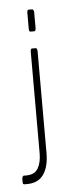

<svg xmlns="http://www.w3.org/2000/svg" viewBox="-55 -430 199 532"><g transform="rotate(-5 44.0 -163.5)"><path d="M56 -343H45Q41 -343 41 -351V-396Q41 -404 45 -404H56L58 -402Q60 -400 60 -396V-351Q60 -346 58 -344Q57 -343 56 -343ZM-1 77H-9Q-10 77 -11.5 76Q-13 75 -13 69V62Q-13 57 -11 55L-9 53H-1Q22 53 31.5 37Q41 21 41 -5V-287Q41 -296 45 -296H56Q58 -296 59 -293Q60 -290 60 -287V-4Q60 34 45 55.5Q30 77 -1 77Z"/></g></svg>

Font: Chathura Light
Style: Regular
Weight: 300
Designer: Appaji Ambarisha Darbha
Foundry: Aditya Fonts
Version: Version 1.002 2016